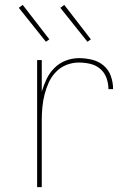

<svg xmlns="http://www.w3.org/2000/svg" viewBox="-20 -766 540 786"><path d="M132 0V-520H151V-391Q159 -418 171 -443Q183 -468 203 -488Q223 -508 249.5 -518Q276 -528 303 -528Q330 -528 357 -521.5Q384 -515 404.5 -497.5Q425 -480 434 -454Q443 -428 443 -401H424Q424 -424 416 -446.5Q408 -469 390.5 -484Q373 -499 350 -504.5Q327 -510 303 -510Q277 -510 252.5 -500.5Q228 -491 209.5 -472Q191 -453 180 -429Q169 -405 162.5 -379.5Q156 -354 153.5 -328Q151 -302 151 -276V0ZM338 -595 227 -734 243 -746 352 -605ZM168 -595 57 -734 73 -746 182 -605Z"/></svg>

Font: Iosevka Thin
Style: Regular
Weight: 100
Monospace: yes
Designer: Belleve Invis
Foundry: Belleve Invis
Version: Version 32.5.0; ttfautohint (v1.8.4)